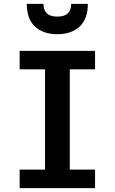

<svg xmlns="http://www.w3.org/2000/svg" viewBox="-20 -981 598 1001"><path d="M82.5 -96.7H214.8V-619.6H82.5V-715.8H475.6V-619.6H343.8V-96.7H475.6V0H82.5ZM278.8 -802.7Q205.6 -802.7 162.6 -842.5Q119.6 -882.3 119.6 -960.9H206.5Q206.5 -929.2 223.6 -911.9Q240.7 -894.5 278.8 -894.5Q316.9 -894.5 334 -911.9Q351.1 -929.2 351.1 -960.9H438Q438 -882.3 395 -842.5Q352.1 -802.7 278.8 -802.7Z"/></svg>

Font: Monda SemiBold
Style: Regular
Weight: 600
Designer: Vernon Adams
Foundry: Vernon Adams
Version: Version 2.200